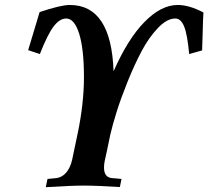

<svg xmlns="http://www.w3.org/2000/svg" viewBox="-20 -755 842 776"><path d="M247.6 -680.2Q221.2 -680.2 196.8 -648.2Q172.4 -616.2 141.1 -536.6L93.8 -552.2Q115.7 -623 140.1 -706.1Q225.1 -734.9 262.2 -734.9Q429.7 -734.9 439 -466.8Q496.6 -597.7 564 -666.3Q631.3 -734.9 698.2 -734.9Q744.6 -734.9 802.2 -704.6Q801.3 -691.9 800.5 -670.4Q799.8 -648.9 798.8 -612.8Q797.9 -576.7 796.9 -551.3L744.6 -536.6Q737.3 -616.2 724.1 -648.2Q710.9 -680.2 688.5 -680.2Q654.8 -680.2 618.2 -641.8Q581.5 -603.5 552 -547.6Q522.5 -491.7 495.4 -424.3Q468.3 -356.9 451.4 -303Q434.6 -249 425.8 -210.9Q421.9 -190.4 413.1 -149.7Q404.3 -108.9 403.3 -105Q400.4 -91.3 400.4 -77.6Q400.4 -38.1 432.6 -35.2H432.1Q435.1 -35.2 451.2 -33.7Q467.3 -32.2 471.2 -31.7L464.4 1Q369.6 -4.9 317.9 -4.9Q269.5 -4.9 165 1.5L171.9 -31.7L208 -35.2Q230.5 -38.1 247.1 -56.9Q263.7 -75.7 271.5 -108.9Q274.9 -126 282.5 -161.4Q290 -196.8 293.5 -213.4Q319.3 -336.9 319.3 -442.4Q319.3 -557.1 300 -618.7Q280.8 -680.2 247.6 -680.2Z"/></svg>

Font: Flanker
Style: Bold Italic
Weight: 700
Italic angle: -12°
Designer: Flanker
Version: Version 2.000